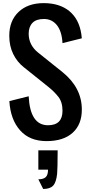

<svg xmlns="http://www.w3.org/2000/svg" viewBox="-20 -904 578 1242"><path d="M290.5 193.4H228V68.4H353Q352.5 190.4 349.6 219.7Q343.8 275.4 323.7 296.9Q303.7 318.4 259.3 318.4L228 255.9Q261.7 255.9 276.4 241.2Q291 226.6 290.5 193.4ZM110.4 -60.5Q47.9 -129.9 40.5 -250L165.5 -281.2Q174.8 -93.8 290.5 -93.8Q384.3 -93.8 384.3 -187.5Q384.3 -243.7 357.4 -277.8Q330.6 -312 290.5 -343.8L134.3 -468.8Q90.8 -502.9 65.4 -554.7Q40 -606.4 40 -672.9Q40 -769.5 100.1 -826.7Q160.2 -883.8 262.7 -883.8Q365.2 -883.8 428.7 -832Q491.2 -780.3 505.9 -684.6Q507.3 -674.3 509.3 -656.2L384.3 -625Q379.9 -701.7 347.7 -741.7Q315.4 -781.2 264.6 -781.2Q213.9 -781.2 189.9 -755.9Q165.5 -730.5 165.5 -686Q165.5 -612.3 228 -562.5L384.3 -437.5Q509.3 -336.4 509.3 -195.8Q509.8 -99.6 450.2 -45.4Q390.6 8.8 281.2 8.8Q171.9 8.8 110.4 -60.5Z"/></svg>

Font: Oswald-Regular
Style: Regular
Weight: 400
Designer: vernon adams
Foundry: vernon adams
Version: Version 2.002; ttfautohint (v0.92.18-e454-dirty) -l 8 -r 50 